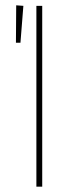

<svg xmlns="http://www.w3.org/2000/svg" viewBox="-20 -703 279 723"><path d="M139 -681V0H117V-681ZM41 -683 68 -681 57 -542H40Z"/></svg>

Font: Fira Sans Extra Condensed Thin
Style: Regular
Weight: 250
Width: 1
Designer: Carrois Corporate & Edenspiekermann AG
Foundry: Carrois Corporate GbR & Edenspiekermann AG
Version: Version 4.203